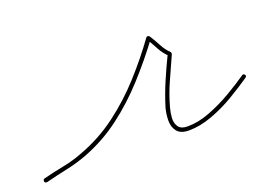

<svg xmlns="http://www.w3.org/2000/svg" viewBox="-56 -402 748 540"><g transform="rotate(-20 318.0 -131.5)"><path d="M9 13Q3 14 1 9Q0 3 5 1Q36 -7 67 -13Q98 -19 128 -31Q187 -53 237.5 -91Q288 -129 331 -176.5Q374 -224 410 -274Q412 -276 415 -276Q419 -275 420 -273Q429 -259 438.5 -241Q448 -223 460 -212Q461 -212 461 -209Q462 -207 461 -205Q446 -171 430.5 -137Q415 -103 405 -66Q401 -52 400 -36.5Q399 -21 406.5 -10Q414 1 434 1Q466 1 501 -12.5Q536 -26 568.5 -45Q601 -64 627 -82Q627 -82 627 -82Q627 -82 627 -82Q631 -85 635 -80Q638 -76 633 -72Q607 -54 573.5 -34Q540 -14 503.5 -0.5Q467 13 434 13Q409 13 398.5 0Q388 -13 388 -32Q388 -51 393 -70Q404 -106 419 -141Q434 -176 451 -211Q451 -212 452 -207Q453 -203 452 -204Q439 -215 429 -233.5Q419 -252 410 -267Q408 -269 415 -269Q421 -269 420 -266Q383 -216 339 -167.5Q295 -119 244 -80.5Q193 -42 132 -19Q102 -8 71 -1.5Q40 5 9 13Q9 13 9 13Q9 13 9 13Z"/></g></svg>

Font: FRB American Cursive Guidelines Arrows Thin
Style: Italic
Weight: 100
Italic angle: -25°
Version: Version 2.0;Modular Font Editor K font №1